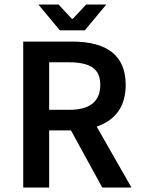

<svg xmlns="http://www.w3.org/2000/svg" viewBox="-20 -840 640 860"><path d="M200.2 -255.9V0H84V-653.8H301.8Q543 -653.8 543 -460Q543 -317.9 413.1 -272.9L568.8 0H438L297.9 -255.9ZM200.2 -561V-348.1H290Q429.2 -348.1 429.2 -460Q429.2 -514.2 394.5 -537.6Q359.9 -561 290 -561ZM359.9 -704.1H248L151.9 -819.8H242.2L301.8 -755.9H306.2L366.2 -819.8H456.1Z"/></svg>

Font: SourceCodePro-Semibold
Style: Regular
Weight: 600
Monospace: yes
Designer: Paul D. Hunt
Foundry: Adobe Systems Incorporated
Version: Version 1.009;PS 1.000;hotconv 1.0.70;makeotf.lib2.5.5900